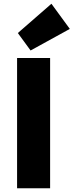

<svg xmlns="http://www.w3.org/2000/svg" viewBox="-20 -1003 392 1023"><path d="M143 -734 75 -827 254 -983 352 -849ZM71 0V-694H247V0Z"/></svg>

Font: Cantarell Extra Bold
Style: Regular
Weight: 800
Designer: Dave Crossland, Nikolaus Waxweiler, Florian Fecher, Jacques Le Bailly, Eben Sorkin, Alexei Vanyashin, Alexios Zavras, Em
Version: Version 0.303